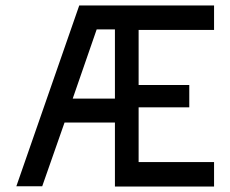

<svg xmlns="http://www.w3.org/2000/svg" viewBox="-20 -684 846 705"><path d="M489 -574V-372H675V-290H489V-89H766V1H402V-234H217L135 0H40L271 -664H766V-574ZM402 -322V-576H335L247 -322Z"/></svg>

Font: Sulphur Point
Style: Bold
Weight: 700
Designer: Noponies / Dale Sattler
Foundry: Noponies
Version: Version 1.000; ttfautohint (v1.8)